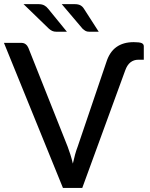

<svg xmlns="http://www.w3.org/2000/svg" viewBox="-20 -930 742 950"><path d="M506 -622Q522 -673 556 -697.2Q590 -721.5 641.5 -721.5Q670 -721.5 680.8 -716.8Q691.5 -712 691.5 -701V-634.5H664.5Q642 -634.5 625.5 -621.5Q609 -608.5 599.5 -581.5L387 0H291.5L-0.5 -718H84.5Q98.5 -718 107.2 -711Q116 -704 120.5 -693L314.5 -205Q321.5 -187 328.2 -165.5Q335 -144 340.5 -120.5Q345.5 -144 351.5 -165.5Q357.5 -187 364.5 -205ZM349.5 -909.5Q367 -909.5 377.8 -903.8Q388.5 -898 395.5 -886.5L468.5 -773H421.5Q410 -773 403.2 -777Q396.5 -781 388.5 -788L285.5 -909.5ZM170 -909.5Q187.5 -909.5 198.8 -903.5Q210 -897.5 218.5 -886.5L311 -773H258.5Q247 -773 238.8 -776.8Q230.5 -780.5 222 -788L96.5 -909.5Z"/></svg>

Font: Lato 2
Style: Regular
Weight: 500
Designer: Lukasz Dziedzic with Adam Twardoch and Botio Nikoltchev
Foundry: tyPoland Lukasz Dziedzic
Version: Version 2.015; 2015-08-06; http://www.latofonts.com/